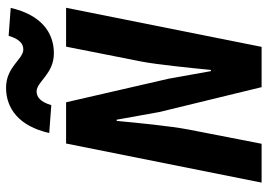

<svg xmlns="http://www.w3.org/2000/svg" viewBox="-146 -746 892 640"><g transform="rotate(-90 300.0 -426.0)"><path d="M11.3 0H140.8L188.2 -243.5C200.2 -306.5 210.2 -411.9 217 -483H221L246.5 -341.2L329.5 0H463.8L594.1 -651.7H464.5L414.7 -399.8C405.2 -350.6 393.5 -237.6 386.9 -169H382.9L357.5 -310.5L279 -651.7H141.6L11.3 0ZM442.5 -692.4C511.8 -692.4 570.4 -735 593.6 -836.3L500.6 -843.2C489.8 -806.7 473.8 -794.3 455.1 -794.3C422.3 -794.3 397.4 -851.8 327.7 -851.8C258.3 -851.8 199.7 -809 176.5 -707.9L269.5 -701C280.3 -737.5 296.6 -750 315.1 -750C347.8 -750 373 -692.4 442.5 -692.4Z"/></g></svg>

Font: Source Code Variable
Style: Italic
Weight: 400
Italic angle: -11°
Monospace: yes
Designer: Paul D. Hunt, Teo Tuominen
Foundry: Adobe Systems Incorporated
Version: Version 1.005;PS 1.0;hotconv 16.6.54;makeotf.lib2.5.65590